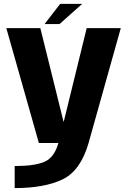

<svg xmlns="http://www.w3.org/2000/svg" viewBox="-20 -738 665 991"><path d="M180.6 0H437.2L603.4 -592.7H427.4L309.2 -110.6H307.8L188.2 -592.7H12.7ZM55.8 232.8Q209 232.8 302.5 188.1Q396 143.4 437.2 0L281.6 -0.4Q260.5 75 209.7 97Q159 119 55.8 119ZM210 -613.7H287.1L404.3 -718.1H290.6Z"/></svg>

Font: Anybody Thin
Style: Regular
Weight: 100
Designer: Tyler Finck
Foundry: Etcetera Type Company
Version: Version 1.114;gftools[0.9.25]